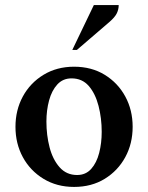

<svg xmlns="http://www.w3.org/2000/svg" viewBox="-20 -727 584 757"><path d="M272 10Q204 10 151.5 -22Q99 -54 70 -107.5Q41 -161 41 -227Q41 -293 70 -346.5Q99 -400 151.5 -432Q204 -464 272 -464Q341 -464 393 -432Q445 -400 474 -346.5Q503 -293 503 -227Q503 -161 474 -107.5Q445 -54 393 -22Q341 10 272 10ZM284 -37Q318 -37 339.5 -61Q361 -85 371 -124Q381 -163 381 -207Q381 -261 368.5 -309.5Q356 -358 330 -388Q304 -418 262 -418Q228 -418 206 -394Q184 -370 173.5 -331Q163 -292 163 -248Q163 -194 175.5 -146Q188 -98 215 -67.5Q242 -37 284 -37ZM265 -530 350 -707H448Q448 -690 440.5 -674.5Q433 -659 411 -640L283 -530Z"/></svg>

Font: Spectral SemiBold
Style: Regular
Weight: 600
Designer: Jean-Baptiste Levee
Foundry: Production Type
Version: Version 2.001